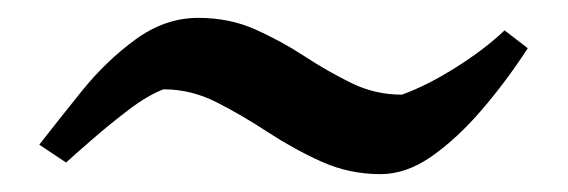

<svg xmlns="http://www.w3.org/2000/svg" viewBox="-20 -406 636 215"><path d="M406 -211Q371 -211 340 -225Q309 -239 280 -258Q251 -277 222.5 -291.5Q194 -306 163 -306Q145 -299 124 -283Q103 -267 84 -250.5Q65 -234 54 -224L24 -244Q45 -271 72 -304.5Q99 -338 132 -362Q165 -386 202 -386Q237 -386 266 -373Q295 -360 321 -343Q347 -326 373.5 -313Q400 -300 430 -300Q458 -310 490.5 -330.5Q523 -351 545 -372L571 -352Q547 -315 519.5 -283Q492 -251 463.5 -231Q435 -211 406 -211Z"/></svg>

Font: Ruwudu SemiBold
Style: Regular
Weight: 600
Designer: Becca Hirsbrunner Spalinger
Foundry: SIL International
Version: Version 3.000